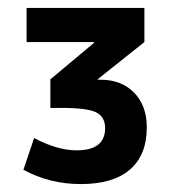

<svg xmlns="http://www.w3.org/2000/svg" viewBox="-20 -750 435 484"><path d="M234 -549Q286 -549 318 -516.5Q350 -484 350 -429Q350 -359 307.5 -322.5Q265 -286 184 -286Q105 -286 39 -322L66 -402Q125 -371 173 -371Q245 -371 245 -427Q245 -455 223 -466.5Q201 -478 134 -478H107V-550L217 -642V-644H47V-730H344V-644L226 -550V-549Z"/></svg>

Font: Mplus 1p ExtraBold
Style: Regular
Weight: 800
Version: Version 1.061